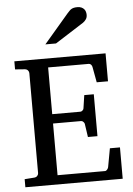

<svg xmlns="http://www.w3.org/2000/svg" viewBox="-61 -973 705 1019"><g transform="rotate(-5 291.5 -464.0)"><path d="M32.2 0V-43L84 -46.9Q94.7 -47.9 100.3 -54.7Q106 -61.5 106 -68.8V-602.1Q106 -609.4 100.3 -616.2Q94.7 -623 84 -624L32.2 -627.9V-670.9H518.1V-522H458L442.9 -604Q441.9 -611.3 436.8 -617.2Q431.6 -623 424.8 -623H208V-374H357.9Q364.7 -374 370.4 -379.9Q376 -385.7 376 -391.1L386.2 -460H437V-236.8H386.2L376 -306.2Q376 -311.5 370.1 -317.9Q364.3 -324.2 357.9 -324.2H208V-48.8H460.9Q467.3 -48.8 472.7 -55.7Q478 -62.5 479 -67.9L497.1 -167H550.8V0ZM436 -883.3Q436 -869.6 429.4 -859.9Q422.9 -850.1 413.1 -843.3L260.7 -746.1H204.1L336.9 -901.4Q342.8 -907.7 347.7 -912.8Q352.5 -918 358.4 -921.4Q364.3 -924.8 371.8 -926.5Q379.4 -928.2 390.1 -928.2Q403.3 -928.2 412.1 -924.1Q420.9 -919.9 426.3 -913.6Q431.6 -907.2 433.8 -899.2Q436 -891.1 436 -883.3Z"/></g></svg>

Font: Charis SIL
Style: Regular
Weight: 400
Foundry: SIL International
Version: Version 4.112